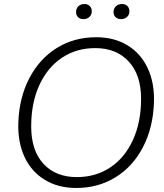

<svg xmlns="http://www.w3.org/2000/svg" viewBox="-20 -924 814 954"><path d="M71 -313Q75 -438 125.5 -535Q176 -632 262 -685.5Q348 -739 458 -739Q548 -739 614 -698.5Q680 -658 714 -585Q748 -512 745 -416Q741 -291 691 -194Q641 -97 554.5 -43.5Q468 10 359 10Q269 10 202.5 -30.5Q136 -71 102 -144Q68 -217 71 -313ZM681 -433Q681 -552 619.5 -618.5Q558 -685 453 -685Q359 -685 287 -636.5Q215 -588 175 -500Q135 -412 135 -296Q135 -176 196 -110Q257 -44 362 -44Q456 -44 528.5 -92.5Q601 -141 641 -229.5Q681 -318 681 -433ZM544 -864Q544 -881 555.5 -892.5Q567 -904 586 -904Q603 -904 613 -894Q623 -884 623 -868Q623 -851 611.5 -840Q600 -829 581 -829Q565 -829 554.5 -838.5Q544 -848 544 -864ZM358 -864Q358 -882 369.5 -893Q381 -904 400 -904Q416 -904 426 -894Q436 -884 436 -868Q436 -851 424.5 -840Q413 -829 394 -829Q378 -829 368 -838.5Q358 -848 358 -864Z"/></svg>

Font: Mona Sans Light
Style: Italic
Weight: 300
Italic angle: -11.7°
Designer: Deni Anggara
Foundry: GitHub
Version: Version 2.000